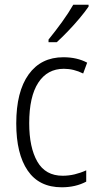

<svg xmlns="http://www.w3.org/2000/svg" viewBox="-20 -785 414 815"><path d="M242 10Q146 10 97.5 -61Q49 -132 49 -261Q49 -396 101.5 -469Q154 -542 249 -542Q307 -542 350 -519L333 -473Q293 -493 251 -493Q181 -493 142.5 -434Q104 -375 104 -262Q104 -159 138.5 -99Q173 -39 246 -39Q272 -39 297 -45Q322 -51 346 -62V-14Q301 10 242 10ZM356 -757Q341 -735 317.5 -707Q294 -679 268 -652Q242 -625 221 -606H186V-617Q216 -654 243.5 -692Q271 -730 291 -765H356Z"/></svg>

Font: Noto Sans Gurmukhi UI Condensed Light
Style: Regular
Weight: 300
Width: 3
Designer: Jelle Bosma - Monotype Design Team
Foundry: Monotype Imaging Inc.
Version: Version 2.004; ttfautohint (v1.8.4.7-5d5b)